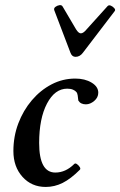

<svg xmlns="http://www.w3.org/2000/svg" viewBox="-20 -727 476 760"><path d="M161 13Q105 13 69 -27Q33 -67 33 -129Q33 -187 52.5 -238.5Q72 -290 106 -330Q140 -370 184 -393Q228 -416 278 -416Q316 -416 342.5 -400Q369 -384 369 -360Q369 -341 353 -327.5Q337 -314 320 -314Q299 -314 290 -329Q289 -340 287.5 -349.5Q286 -359 282 -363Q278 -368 269 -372Q260 -376 246 -376Q197 -376 166 -317Q135 -258 135 -161Q135 -44 199 -44Q240 -44 274 -78Q278 -82 284.5 -77.5Q291 -73 295.5 -66Q300 -59 296 -55Q260 -19 228 -3Q196 13 161 13ZM279 -502Q265 -502 259 -518L195 -686Q192 -694 199 -699.5Q206 -705 215 -706.5Q224 -708 228 -701L281 -611Q291 -595 300 -595Q310 -595 323 -611L406 -703Q411 -708 419 -704.5Q427 -701 432.5 -694.5Q438 -688 434 -683L308 -518Q296 -502 279 -502Z"/></svg>

Font: Junicode
Style: Bold Italic
Weight: 700
Italic angle: -11°
Designer: Peter S. Baker
Version: Version 2.100; ttfautohint (v1.8.4)